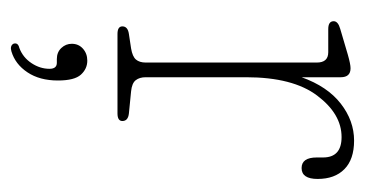

<svg xmlns="http://www.w3.org/2000/svg" viewBox="-179 -296 671 353"><g transform="rotate(90 156.5 -119.5)"><path d="M122 -410.5V-338.5Q139 -386 170.5 -410.5Q202 -435 238.5 -435Q273 -435 291 -417.2Q309 -399.5 309 -368Q309 -338.5 289 -338.5Q269.5 -338.5 269.5 -366.5V-378Q269.5 -412 232 -412Q189.5 -412 155.8 -367.2Q122 -322.5 122 -236.5V-52Q122 -40.5 127.5 -33.5Q133 -26.5 148 -25L188.5 -21Q202.5 -19.5 202.5 -9Q202.5 0 188.5 0H42.5Q28.5 0 28.5 -9Q28.5 -19 42.5 -21L69 -25Q84 -27.5 89.5 -34Q95 -40.5 95 -52V-366.5Q95 -387.5 76 -387.5H33.5Q19 -387.5 19 -397.5Q19 -405.5 33 -409.5L80.5 -423.5Q98 -428.5 105.5 -428.5Q122 -428.5 122 -410.5ZM88.5 111.5Q76 111.5 68.2 103.2Q60.5 95 60.5 84Q60.5 71.5 69.5 63.5Q78.5 55.5 91.5 55.5Q106.5 55.5 117.2 67.2Q128 79 128 109.5Q128 143 113 165.5Q98 188 74.5 195Q64.5 198 60.5 191.5Q57.5 183 68 180.5Q85.5 174 96 158.2Q106.5 142.5 106.5 125Q106.5 111.5 95.5 111.5Z"/></g></svg>

Font: Fraunces 144pt S100 Thin
Style: Regular
Weight: 100
Version: Version 1.000; ttfautohint (v1.8.3)